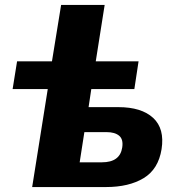

<svg xmlns="http://www.w3.org/2000/svg" viewBox="-20 -756 712 776"><path d="M110 0 173 -396H31L49 -508H190L227 -736H403L367 -508H540L523 -396H349L338 -323H458Q552 -323 599 -279.5Q646 -236 633 -153Q620 -72 560.5 -36Q501 0 408 0ZM302 -100H392Q465 -100 474 -160Q479 -193 461.5 -207.5Q444 -222 411 -222H321Z"/></svg>

Font: Winston ExtraBold
Style: Italic
Weight: 800
Italic angle: -9°
Designer: Original fonts by Vernon Adams / Changes by Cristiano Sobral
Foundry: Original fonts by Vernon Adams / Changes by Cristiano Sobral
Version: Version 2.503;July 17, 2020;FontCreator 13.0.0.2655 64-bit